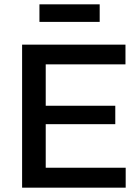

<svg xmlns="http://www.w3.org/2000/svg" viewBox="-20 -866 639 886"><path d="M82 0V-660H191V0ZM146 0V-92H560V0ZM146 -293V-378H512V-293ZM146 -569V-660H559V-569ZM162 -765V-846H440V-765Z"/></svg>

Font: Bricolage Grotesque 96pt ExtraBold Medium
Style: Regular
Weight: 500
Version: Version 1.001;gftools[0.9.33.dev8+g029e19f]